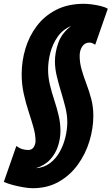

<svg xmlns="http://www.w3.org/2000/svg" viewBox="-68 -770 587 1010"><path d="M18 -2Q34 10 49.5 14.5Q65 19 80 19Q101 19 110 3Q119 -13 119 -28Q119 -61 108 -100Q97 -139 82.5 -183Q68 -227 57 -276.5Q46 -326 46 -380Q46 -448 65.5 -513.5Q85 -579 125 -632.5Q165 -686 227 -718Q289 -750 374 -750Q391 -750 414.5 -747Q438 -744 461 -738.5Q484 -733 499 -724L433 -535Q424 -540 417.5 -543Q411 -546 403 -546Q378 -546 364.5 -525.5Q351 -505 351 -476Q351 -440 361.5 -403.5Q372 -367 386.5 -329Q401 -291 412 -249.5Q423 -208 423 -161Q423 -95 402.5 -27.5Q382 40 341.5 96Q301 152 241.5 186Q182 220 104 220Q85 220 57 215.5Q29 211 1 203.5Q-27 196 -48 187ZM306 -633Q262 -615 235.5 -577Q209 -539 197 -493.5Q185 -448 185 -404Q185 -364 194.5 -324Q204 -284 217.5 -243.5Q231 -203 240.5 -162.5Q250 -122 250 -81Q250 -42 237.5 -2.5Q225 37 196.5 68.5Q168 100 120 115Q163 112 194.5 88.5Q226 65 246 29Q266 -7 276 -48Q286 -89 286 -128Q286 -165 276 -205Q266 -245 253.5 -286Q241 -327 231 -368Q221 -409 221 -447Q221 -495 239 -545.5Q257 -596 306 -633Z"/></svg>

Font: Georama SemiCondensed Black
Style: Italic
Weight: 900
Width: 4
Italic angle: -9°
Designer: Jean-Baptiste Levee
Foundry: Production Type
Version: Version 1.000